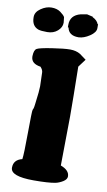

<svg xmlns="http://www.w3.org/2000/svg" viewBox="-94 -884 518 933"><g transform="rotate(10 165.0 -418.0)"><path d="M152.8 -776.4Q152.8 -753.9 132.6 -736.1Q112.3 -718.3 81.5 -718.3Q50.8 -718.3 37.6 -722.7Q4.4 -734.9 4.4 -777.8Q4.4 -778.3 4.4 -779.3Q4.4 -803.7 30.3 -821.5Q56.2 -839.4 82.8 -839.4Q109.4 -839.4 127 -826.7Q144.5 -814 149.9 -804.2L152.8 -777.3ZM235.4 -719.7Q187.5 -719.7 180.2 -758.3H176.8V-771.5Q176.8 -818.4 227.1 -831.5L257.8 -836.9L287.1 -830.1V-828.1Q310.1 -816.9 316.4 -798.8H318.8V-778.8Q318.8 -758.3 290.5 -739.5Q262.2 -720.7 236.8 -719.7ZM259.8 -91.3Q303.2 -75.2 303.2 -44.9Q303.2 -30.3 285.2 -19Q267.1 -7.8 249 -3.9Q214.8 2.9 141.6 2.9Q28.3 2.9 27.8 -39.1V-40Q27.8 -79.1 70.3 -89.4Q74.2 -115.7 74.7 -222.2Q75.2 -328.6 77.9 -334Q80.6 -339.4 81.1 -341.3Q81.5 -343.3 82.3 -345.9Q83 -348.6 83.5 -352.3Q84 -356 84.7 -360.6Q85.4 -365.2 85.9 -370.6Q93.8 -430.2 93.8 -452.6L91.8 -520Q91.8 -533.2 79.1 -546.9Q32.7 -553.7 31.7 -587.9V-591.8Q32.7 -621.1 45.2 -628.4Q57.6 -635.7 117.4 -645Q177.2 -654.3 206.8 -654.3Q236.3 -654.3 257.3 -641.6L289.1 -618.2L259.8 -579.1Q262.7 -414.1 262.7 -332Z"/></g></svg>

Font: Drukaatie burti
Style: Heavy
Weight: 800
Version: Version 0.14